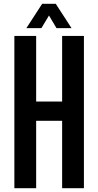

<svg xmlns="http://www.w3.org/2000/svg" viewBox="-20 -989 516 1009"><path d="M55.5 0V-800H170V-455.5H306.5V-800H421V0H306.5V-354H170V0ZM118.5 -841 201.5 -969H273L356 -841H277L237.5 -907.5L197.5 -841Z"/></svg>

Font: Big Shoulders Text Thin
Style: Bold
Weight: 700
Version: Version 2.002